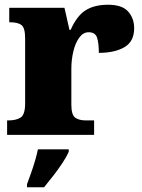

<svg xmlns="http://www.w3.org/2000/svg" viewBox="-20 -569 601 810"><path d="M10 0V-61H15Q49 -61 67.5 -73.5Q86 -86 86 -133V-407Q86 -451 71 -463Q56 -475 23 -475H19V-536H252L273 -443H278Q304 -502 341 -525.5Q378 -549 436 -549Q495 -549 520.5 -520.5Q546 -492 546 -450Q546 -394 505 -370Q464 -346 397 -346Q397 -387 389.5 -410Q382 -433 354 -433Q331 -433 314.5 -410.5Q298 -388 289.5 -352.5Q281 -317 281 -278V-128Q281 -84 297.5 -72.5Q314 -61 342 -61H377V0ZM94 208Q101 189 110.5 162.5Q120 136 128 108.5Q136 81 140 61H270V71Q261 92 243.5 118.5Q226 145 205 172Q184 199 166 221H94Z"/></svg>

Font: Noto Serif Sinhala Black
Style: Regular
Weight: 900
Designer: Jelle Bosma - Monotype Design Team
Foundry: Monotype Imaging Inc.
Version: Version 2.007; ttfautohint (v1.8.4.7-5d5b)